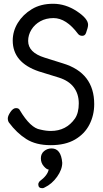

<svg xmlns="http://www.w3.org/2000/svg" viewBox="-20 -739 540 1009"><path d="M247.1 -50.8Q328.1 -50.8 374 -116.2Q394 -146 394 -195.6Q394 -245.1 367.9 -280Q341.8 -314.9 288.8 -331.5Q235.8 -348.1 184.1 -363.8Q46.9 -410.2 46.9 -525.9Q46.9 -575.2 73.5 -618.7Q100.1 -662.1 147 -690.7Q193.8 -719.2 259 -719.2Q324.2 -719.2 383.5 -680.2Q442.9 -641.1 442.9 -608.9Q442.9 -595.2 432.1 -565.9Q426.8 -550.8 412.4 -550.8Q397.9 -550.8 390.1 -561Q328.1 -644 261.2 -644Q222.2 -644 192.1 -627.4Q162.1 -610.8 145 -583Q127.9 -555.2 127.9 -523.9Q127.9 -462.9 214.8 -436L311 -405.8Q475.1 -356 475.1 -191.9Q475.1 -133.8 450 -84.5Q424.8 -35.2 374 -5.6Q323.2 23.9 246.1 23.9Q168.9 23.9 118.4 -8.1Q67.9 -40 26.9 -95.2Q21 -104 21 -116.9Q21 -129.9 34.9 -150.4Q48.8 -170.9 64 -170.9Q79.1 -170.9 84 -160.2Q140.1 -65.9 191.9 -58.1Q221.2 -50.8 247.1 -50.8ZM202.1 250Q181.2 250 181.2 230Q181.2 222.2 188 213.9Q230 183.1 235.8 151.9Q225.1 151.9 210 134.5Q194.8 117.2 194.8 93Q194.8 68.8 211.9 54.9Q229 41 251 41Q300.8 41 307.1 116.2Q307.1 151.9 280 189.9Q252.9 228 214.8 246.1Q209 250 202.1 250Z"/></svg>

Font: LXGW WenKai Mono GB Screen
Style: Regular
Weight: 400
Monospace: yes
Designer: LXGW / Fontworks Inc.
Foundry: LXGW / Fontworks Inc.
Version: Version 1.510;January 18,2025